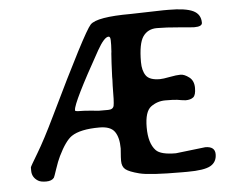

<svg xmlns="http://www.w3.org/2000/svg" viewBox="-49 -733 983 785"><g transform="rotate(-5 442.5 -340.5)"><path d="M423.8 -569.8Q423.8 -586.4 416 -586.4Q398.4 -586.4 369.1 -534.7Q253.4 -329.1 253.4 -299.8V-297.4Q253.4 -293.5 279.3 -293.5L295.4 -293L299.3 -292.5L307.1 -292L326.2 -290.5L337.4 -289.1Q345.2 -288.1 349.6 -288.1H388.2Q408.7 -288.1 412.1 -303.2Q415.5 -318.4 415.5 -385.7L416.5 -408.7Q416.5 -415.5 416.5 -422.4L418.5 -467.8Q418.9 -472.2 418.9 -476.6L420.9 -507.8Q421.4 -512.2 421.4 -516.1L422.4 -523.9L423.8 -551.3ZM689 -7.8H666.5Q534.2 -7.8 492.7 -18.6Q451.2 -29.3 437 -40.8Q422.9 -52.2 422.9 -75.7L423.3 -91.3L425.8 -126.5Q425.8 -171.9 408.9 -195.8Q392.1 -219.7 346.7 -219.7Q267.6 -219.7 231.4 -195.3Q205.1 -177.2 175.8 -117.2Q166 -97.2 155.5 -65.4Q145 -33.7 143.1 -31.2Q133.3 -18.6 110.8 -18.6Q88.4 -18.6 77.6 -25.4Q53.2 -40.5 53.2 -67.9V-81.5Q53.2 -84.5 84.7 -136.7Q116.2 -189 160.2 -280.3Q320.8 -613.8 347.9 -642.3Q375 -670.9 515.1 -670.9L647.9 -674.3H670.4Q739.3 -674.3 770.3 -659.7Q801.3 -645 801.3 -609.9Q801.3 -594.2 769 -594.2Q760.7 -594.2 707 -599.1Q653.3 -604 616 -604Q578.6 -604 558.8 -575.7Q539.1 -547.4 539.1 -471.2Q539.1 -436 553.5 -415.5Q567.9 -395 610.4 -395Q623 -395 651.1 -400.4Q679.2 -405.8 695.3 -405.8Q711.4 -405.8 730.7 -391.1Q750 -376.5 750 -346.9Q750 -317.4 739 -308.6Q728 -299.8 707.5 -299.8L690.4 -301.8L672.9 -304.7Q656.7 -306.6 624.3 -306.6Q591.8 -306.6 565.4 -287.4Q539.1 -268.1 539.1 -202.9Q539.1 -137.7 567.4 -107.9Q586.9 -87.4 648.9 -87.4L770.5 -101.6Q810.5 -101.6 810.5 -69.6Q810.5 -37.6 784.7 -22.7Q758.8 -7.8 689 -7.8Z"/></g></svg>

Font: Averia Gruesa Libre
Style: Regular
Weight: 500
Italic angle: -1.70001°
Version: Version 1.001